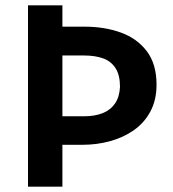

<svg xmlns="http://www.w3.org/2000/svg" viewBox="-20 -700 647 720"><path d="M297 -600Q372 -600 433 -578Q494 -556 530.5 -508Q567 -460 567 -382Q567 -325 544 -282Q521 -239 481.5 -211.5Q442 -184 392.5 -170.5Q343 -157 289 -157H214V0H85V-680H214V-600ZM296 -264Q335 -264 364.5 -275.5Q394 -287 411 -311.5Q428 -336 430 -374Q430 -418 413.5 -444Q397 -470 367 -481Q337 -492 293 -492H214V-264Z"/></svg>

Font: Catamaran Thin
Style: Bold
Weight: 700
Version: Version 2.000